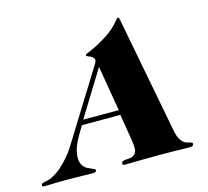

<svg xmlns="http://www.w3.org/2000/svg" viewBox="-225 -815 1012 935"><g transform="rotate(-15 280.5 -348.0)"><path d="M294.4 -490.2 153.8 -262.2H333ZM140.6 -237.8Q131.8 -223.1 123 -208.5Q114.3 -193.8 106.4 -179.2Q98.6 -164.6 92.5 -149.7Q86.4 -134.8 83 -119.1Q77.6 -92.8 80.6 -75.7Q83.5 -58.6 91.3 -47.9Q99.1 -37.1 109.6 -31.5Q120.1 -25.9 129.4 -22.2Q138.7 -18.6 144.8 -15.4Q150.9 -12.2 149.4 -6.8Q148.4 -1 143.6 0.5Q138.7 2 131.8 2Q102.5 2 73.7 1Q44.9 0 14.6 0Q-13.7 0 -33.9 0.2Q-54.2 0.5 -69.1 1Q-84 1.5 -94.2 1.7Q-104.5 2 -113.3 2Q-119.1 2 -121.8 0Q-124.5 -2 -123 -7.8Q-122.1 -12.2 -117.4 -14.4Q-112.8 -16.6 -105.5 -18.1Q-98.1 -19.5 -88.9 -21.7Q-79.6 -23.9 -69.3 -28.8Q-43 -41.5 -20.5 -61Q2 -80.6 20.5 -102.3Q39.1 -124 53.2 -145.5Q67.4 -167 76.7 -183.1L273.4 -500Q277.8 -507.3 281 -512.7Q284.2 -518.1 285.2 -522Q287.6 -533.2 281.7 -539.3Q275.9 -545.4 268.1 -549.1Q260.3 -552.7 253.7 -555.2Q247.1 -557.6 247.6 -561Q248.5 -565.4 252 -567.1Q255.4 -568.8 265.6 -573Q275.9 -577.1 295.4 -586.4Q314.9 -595.7 347.7 -615.2Q375.5 -631.8 392.8 -646.7Q410.2 -661.6 420.4 -673.1Q430.7 -684.6 436 -691.4Q441.4 -698.2 445.3 -698.2Q449.7 -698.2 450.7 -694.1Q451.7 -689.9 453.1 -683.1L566.4 -90.8Q571.3 -67.9 578.9 -54.4Q586.4 -41 595 -33.7Q603.5 -26.4 612.1 -23.9Q620.6 -21.5 627.2 -20Q633.8 -18.6 637.5 -16.4Q641.1 -14.2 639.6 -7.8Q638.7 -2.4 634 -0.2Q629.4 2 618.7 2Q608.4 2 595.7 1.7Q583 1.5 565.2 1Q547.4 0.5 522.5 0.2Q497.6 0 462.9 0Q404.8 0 364.7 1Q324.7 2 293 2Q279.3 2 281.7 -7.8Q283.2 -14.6 288.8 -17.1Q294.4 -19.5 302 -20.3Q309.6 -21 318.6 -21.5Q327.6 -22 335.7 -24.7Q343.8 -27.3 350.1 -33.9Q356.4 -40.5 359.4 -53.2Q360.4 -60.1 359.4 -76.7Q358.4 -93.3 354.5 -115.2L334.5 -237.8Z"/></g></svg>

Font: XB Zar
Style: Bold Italic
Weight: 700
Italic angle: -12°
Designer: Behnam
Foundry: Irmug
Version: Version 8.005 2009